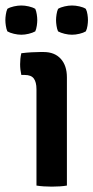

<svg xmlns="http://www.w3.org/2000/svg" viewBox="-46 -692 348 716"><path d="M203.5 0Q192 2 177.2 3Q162.5 4 147 4Q132 4 117 3Q102 2 90 0V-359.5Q90 -385.5 80.2 -399Q70.5 -412.5 46 -412.5H33.5Q29 -432.5 29 -452.5Q29 -462 30 -472.5Q31 -483 33.5 -493.5Q53.5 -496 71.8 -497Q90 -498 102.5 -498H117Q157.5 -498 180.5 -472.8Q203.5 -447.5 203.5 -403.5ZM-26 -617Q-26 -626.5 -24.2 -638.2Q-22.5 -650 -18.5 -659Q-9 -665 5.8 -668.2Q20.5 -671.5 33.5 -671.5Q46.5 -671.5 61 -668.2Q75.5 -665 85.5 -659Q89.5 -650 91.2 -638.2Q93 -626.5 93 -617Q93 -607.5 91.2 -595.8Q89.5 -584 85.5 -575Q75.5 -569.5 61 -566Q46.5 -562.5 33.5 -562.5Q20.5 -562.5 5.8 -566Q-9 -569.5 -18.5 -575Q-22.5 -584 -24.2 -595.8Q-26 -607.5 -26 -617ZM163 -617Q163 -626.5 164.8 -638.2Q166.5 -650 170.5 -659Q180.5 -665 195 -668.2Q209.5 -671.5 222.5 -671.5Q235.5 -671.5 250.2 -668.2Q265 -665 274 -659Q278.5 -650 280.2 -638.2Q282 -626.5 282 -617Q282 -607.5 280.2 -595.8Q278.5 -584 274 -575Q265 -569.5 250.2 -566Q235.5 -562.5 222.5 -562.5Q209.5 -562.5 195 -566Q180.5 -569.5 170.5 -575Q166.5 -584 164.8 -595.8Q163 -607.5 163 -617Z"/></svg>

Font: Signika Light Medium
Style: Regular
Weight: 500
Version: Version 2.003;gftools[0.9.32]